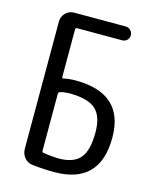

<svg xmlns="http://www.w3.org/2000/svg" viewBox="-112 -807 723 893"><g transform="rotate(15 250.0 -360.0)"><path d="M157.2 -345.7V-73.2Q157.2 -64.5 164.1 -63.5Q200.2 -57.6 238.3 -56.6Q309.6 -56.6 341.3 -93.3Q373 -129.9 373 -217.8Q373 -295.9 335.4 -329.1Q297.9 -362.3 210 -362.3Q185.5 -362.3 165 -356.4Q157.2 -353.5 157.2 -345.7ZM130.9 3.9Q106.4 2 90.8 -16.6Q75.2 -35.2 75.2 -59.6V-672.9Q75.2 -696.3 92.3 -713.4Q109.4 -730.5 131.8 -730.5H381.8Q395.5 -730.5 405.3 -720.2Q415 -710 415 -696.8Q415 -683.6 405.8 -673.8Q396.5 -664.1 381.8 -664.1H166Q157.2 -664.1 157.2 -656.2V-428.7Q157.2 -419.9 165 -421.9Q192.4 -427.7 221.7 -427.7Q455.1 -427.7 455.1 -214.8Q455.1 9.8 235.4 9.8Q183.6 9.8 130.9 3.9Z"/></g></svg>

Font: Rounded Mgen+ 1mn regular
Style: Regular
Weight: 400
Designer: [Source Han Sans]
Ryoko NISHIZUKA  (kana & ideographs); Paul D. Hunt (Latin, Greek & Cyrillic); Wenlong ZHANG  (bopomofo
Version: Version 1.059.20150602